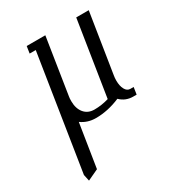

<svg xmlns="http://www.w3.org/2000/svg" viewBox="-147 -472 691 759"><g transform="rotate(-30 199.0 -92.0)"><path d="M30.8 170.9 112.8 -352.1H85L89.8 -383.8H174.8L134.8 -127.9Q133.3 -120.6 133.3 -106.4Q133.3 -73.2 150.1 -52.7Q167 -32.2 196.8 -32.2Q229.5 -32.2 262.2 -42L315.9 -383.8H373L330.1 -111.8Q328.1 -100.6 328.1 -88.4Q328.1 -63.5 336.7 -47.9Q345.2 -32.2 359.9 -32.2H375L370.1 0H355Q319.8 0 295.9 -23.9Q239.7 0 185.1 0Q147 0 118.2 -21L86.9 176.8L37.1 200.2Z"/></g></svg>

Font: Gawaa
Style: Italic
Weight: 400
Designer: T. Christopher White
Version: Version 1.0